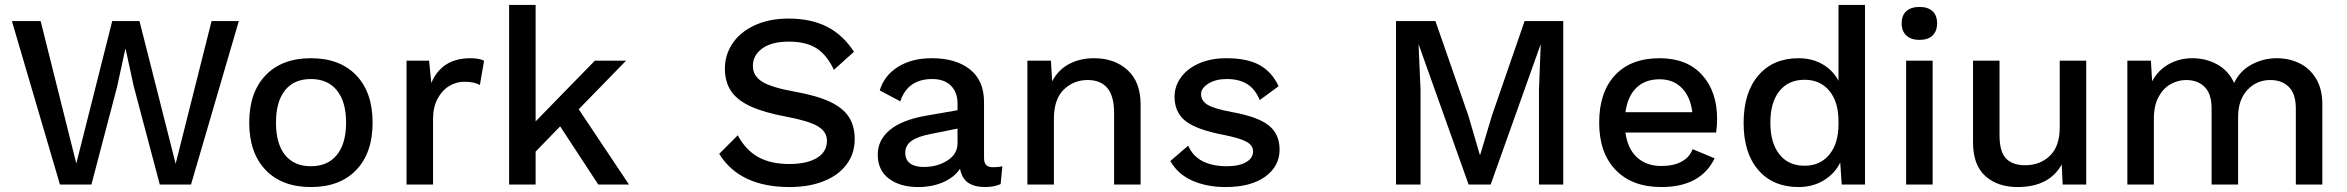

<svg xmlns="http://www.w3.org/2000/svg" viewBox="-20 -745 9473 775"><path d="M349 0H222L28 -660H144L288 -85L433 -660H543L689 -84L834 -660H944L751 0H625L520 -396L487 -548H486L453 -396Z M1484 -250Q1484 -128 1418 -59Q1352 10 1235 10Q1118 10 1052 -59Q986 -128 986 -250Q986 -372 1052 -441Q1118 -510 1235 -510Q1352 -510 1418 -441Q1484 -372 1484 -250ZM1094 -250Q1094 -165 1130.5 -119.5Q1167 -74 1235 -74Q1303 -74 1340 -120Q1377 -166 1377 -250Q1377 -334 1340 -380Q1303 -426 1235 -426Q1167 -426 1130.5 -380.5Q1094 -335 1094 -250Z M1934 -500 1917 -402Q1894 -415 1854 -415Q1822 -415 1793.5 -398Q1765 -381 1746.5 -347Q1728 -313 1728 -265V0H1621V-500H1712L1721 -410Q1763 -510 1879 -510Q1914 -510 1934 -500Z M2241 -235 2142 -133V0H2035V-725H2142V-255L2381 -500H2507L2316 -304L2519 0H2395Z M3427 -536 3346 -463Q3318 -523 3276 -550Q3234 -577 3164 -577Q3095 -577 3057 -549.5Q3019 -522 3019 -479Q3019 -439 3056 -415.5Q3093 -392 3188 -375Q3277 -359 3329.5 -334.5Q3382 -310 3406 -273.5Q3430 -237 3430 -183Q3430 -125 3397 -81Q3364 -37 3304.5 -13.5Q3245 10 3167 10Q2966 10 2883 -124L2958 -199Q2990 -139 3040.5 -111Q3091 -83 3166 -83Q3237 -83 3277.5 -107.5Q3318 -132 3318 -177Q3318 -213 3281.5 -235Q3245 -257 3154 -274Q3063 -291 3009 -316Q2955 -341 2930.5 -378Q2906 -415 2906 -468Q2906 -524 2937 -570Q2968 -616 3026.5 -643Q3085 -670 3163 -670Q3254 -670 3318.5 -637Q3383 -604 3427 -536Z M4026 -74 4019 -2Q3992 10 3957 10Q3914 10 3888.5 -7Q3863 -24 3855 -64Q3832 -29 3787 -9.5Q3742 10 3686 10Q3613 10 3568 -24Q3523 -58 3523 -121Q3523 -180 3572 -220.5Q3621 -261 3718 -278L3845 -300V-327Q3845 -373 3818 -399.5Q3791 -426 3743 -426Q3644 -426 3614 -336L3531 -380Q3549 -440 3604.5 -475Q3660 -510 3741 -510Q3838 -510 3895 -465Q3952 -420 3952 -333V-107Q3952 -88 3960.5 -79Q3969 -70 3989 -70Q4011 -70 4026 -74ZM3845 -166V-226L3736 -204Q3684 -194 3659 -176Q3634 -158 3634 -128Q3634 -100 3653.5 -85.5Q3673 -71 3709 -71Q3763 -71 3804 -97Q3845 -123 3845 -166Z M4584 -324V0H4477V-290Q4477 -422 4370 -422Q4314 -422 4274 -383.5Q4234 -345 4234 -265V0H4127V-500H4222L4227 -417Q4252 -464 4296 -487Q4340 -510 4396 -510Q4479 -510 4531.5 -462Q4584 -414 4584 -324Z M4704 -95 4776 -157Q4795 -114 4835 -94Q4875 -74 4931 -74Q4982 -74 5010 -90.5Q5038 -107 5038 -134Q5038 -158 5012 -172.5Q4986 -187 4922 -200Q4811 -221 4766 -256Q4721 -291 4721 -355Q4721 -396 4746 -431.5Q4771 -467 4818.5 -488.5Q4866 -510 4931 -510Q5014 -510 5064 -482.5Q5114 -455 5141 -397L5065 -341Q5047 -385 5014.5 -405.5Q4982 -426 4932 -426Q4887 -426 4857.5 -407.5Q4828 -389 4828 -365Q4828 -338 4854.5 -322Q4881 -306 4951 -293Q5057 -274 5101 -239Q5145 -204 5145 -141Q5145 -74 5087 -32Q5029 10 4927 10Q4851 10 4792.5 -16Q4734 -42 4704 -95Z M6290 0H6192V-382L6199 -564H6198L5997 0H5908L5707 -564H5706L5714 -382V0H5615V-660H5774L5907 -278L5953 -121H5955L6002 -278L6134 -660H6290Z M6907 -210H6541Q6550 -144 6588 -109.5Q6626 -75 6686 -75Q6735 -75 6767.5 -92.5Q6800 -110 6812 -143L6901 -106Q6845 10 6686 10Q6568 10 6501.5 -59Q6435 -128 6435 -250Q6435 -373 6499 -441.5Q6563 -510 6679 -510Q6789 -510 6850 -443Q6911 -376 6911 -265Q6911 -236 6907 -210ZM6541 -292H6811Q6803 -355 6768.5 -390Q6734 -425 6679 -425Q6621 -425 6585.5 -391Q6550 -357 6541 -292Z M7508 -725V0H7414L7408 -89Q7386 -44 7341.5 -17Q7297 10 7240 10Q7137 10 7077.5 -58.5Q7018 -127 7018 -249Q7018 -371 7077.5 -440.5Q7137 -510 7240 -510Q7295 -510 7337 -485.5Q7379 -461 7401 -419V-725ZM7401 -244V-257V-256Q7401 -334 7364 -378.5Q7327 -423 7264 -423Q7199 -423 7162.5 -377.5Q7126 -332 7126 -250Q7126 -168 7162.5 -122Q7199 -76 7264 -76Q7327 -76 7364 -121Q7401 -166 7401 -244Z M7656 -651Q7656 -683 7675 -700Q7694 -717 7728 -717Q7762 -717 7780.5 -700Q7799 -683 7799 -651Q7799 -619 7780.5 -601.5Q7762 -584 7728 -584Q7694 -584 7675 -601.5Q7656 -619 7656 -651ZM7781 0H7674V-500H7781Z M8306 0 8302 -81Q8251 10 8124 10Q8043 10 7993.5 -34.5Q7944 -79 7944 -171V-500H8051V-199Q8051 -133 8077 -105.5Q8103 -78 8154 -78Q8215 -78 8254.5 -116.5Q8294 -155 8294 -230V-500H8401V0Z M9354 -324V0H9247V-307Q9247 -366 9219 -394Q9191 -422 9144 -422Q9089 -422 9051.5 -382Q9014 -342 9014 -272V0H8907V-307Q8907 -366 8879 -394Q8851 -422 8804 -422Q8772 -422 8742 -405.5Q8712 -389 8693 -354Q8674 -319 8674 -266V0H8567V-500H8662L8667 -417Q8692 -463 8735 -486.5Q8778 -510 8829 -510Q8885 -510 8930.5 -484.5Q8976 -459 8998 -410Q9021 -459 9068.5 -484.5Q9116 -510 9170 -510Q9220 -510 9262 -489.5Q9304 -469 9329 -427Q9354 -385 9354 -324Z"/></svg>

Font: Work Sans Medium
Style: Regular
Weight: 500
Designer: Wei Huang
Foundry: Wei Huang
Version: Version 1.500